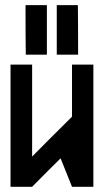

<svg xmlns="http://www.w3.org/2000/svg" viewBox="-20 -718 400 738"><path d="M338.9 0H256.8Q242.2 -37.1 212.9 -109.4Q175.8 -73.2 103.5 0H20.5V-469.7H103.5V-116.2Q154.3 -168 256.8 -269.5V-469.7H338.9ZM160.2 -698.2V-507.8H79.1Q78.1 -571.3 78.1 -698.2ZM279.3 -698.2Q280.3 -634.8 280.3 -507.8H198.2V-698.2Z"/></svg>

Font: mr_KirucoupageG
Style: Regular
Weight: 400
Designer: Jan Henkel
Version: Version 1.00 May 25, 2020, initial release